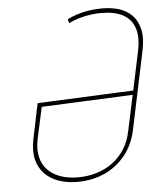

<svg xmlns="http://www.w3.org/2000/svg" viewBox="-52 -755 676 811"><g transform="rotate(-5 286.0 -349.5)"><path d="M412 -710Q372 -710 334.5 -702Q297 -694 263 -677L267 -660Q292 -672 315.5 -678.5Q339 -685 361.5 -688Q384 -691 405 -691Q463 -691 498.5 -671.5Q534 -652 546.5 -612.5Q559 -573 546 -514L512 -353L105 -335L74 -186Q64 -137 72.5 -100.5Q81 -64 105 -39Q129 -14 164.5 -1.5Q200 11 244 11Q307 11 359 -12.5Q411 -36 447 -80.5Q483 -125 496 -186L565 -514Q577 -569 568.5 -606.5Q560 -644 537.5 -667Q515 -690 482.5 -700Q450 -710 412 -710ZM248 -8Q208 -8 175.5 -19Q143 -30 121 -52Q99 -74 91 -107Q83 -140 92 -185L121 -318L508 -335L476 -185Q467 -140 445.5 -107Q424 -74 393.5 -52Q363 -30 326 -19Q289 -8 248 -8Z"/></g></svg>

Font: Advent Pro Thin
Style: Italic
Weight: 250
Italic angle: -12°
Version: Version 3.000